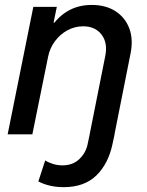

<svg xmlns="http://www.w3.org/2000/svg" viewBox="-20 -547 597 782"><path d="M238.8 215.3Q210.9 215.3 184.6 209.5Q158.2 203.6 136.2 191.9L164.1 106.4Q177.7 115.2 196 120.8Q214.4 126.5 233.9 126.5Q276.4 126.5 302.7 101.3Q329.1 76.2 336.4 42.5L353 -36.1L446.8 0L438 40.5Q421.4 119.6 372.6 167.5Q323.7 215.3 238.8 215.3ZM11.2 0 115.7 -519H211.4L198.2 -454.6H221.7L176.8 -417.5Q206.5 -471.2 251 -499Q295.4 -526.9 353.5 -526.9Q410.6 -526.9 450.2 -501.5Q489.7 -476.1 506.6 -431.4Q523.4 -386.7 511.7 -329.1L446.3 0H345.2L408.7 -318.8Q419.4 -372.6 393.6 -406.2Q367.7 -439.9 318.8 -439.9Q284.7 -439.9 254.6 -423.6Q224.6 -407.2 203.6 -378.9Q182.6 -350.6 175.8 -315.4L111.8 0Z"/></svg>

Font: Reddit Sans Medium
Style: Italic
Weight: 500
Italic angle: -11.25°
Designer: Stephen Hutchings
Version: Version 1.013